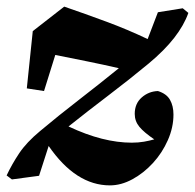

<svg xmlns="http://www.w3.org/2000/svg" viewBox="-31 -531 589 580"><path d="M50 -264 68 -437 163 -511Q227 -489 290.5 -465.5Q354 -442 415 -413L446 -494L521 -506L538 -492Q525 -455 495.5 -417Q466 -379 418 -339Q360 -291 297.5 -243.5Q235 -196 176 -149Q229 -124 276.5 -112Q324 -100 367 -100Q387 -100 404 -103Q421 -106 435 -110Q404 -131 390 -148Q376 -165 376 -187Q376 -218 397 -236.5Q418 -255 446 -256Q472 -248 482.5 -229.5Q493 -211 493 -185Q493 -146 476 -107.5Q459 -69 431 -38.5Q403 -8 369 10.5Q335 29 301 29Q198 29 116 -90L87 0L5 11L-11 -1Q5 -35 27 -68Q49 -101 90 -135Q146 -182 207.5 -229.5Q269 -277 328 -325Q280 -336 233 -345.5Q186 -355 136 -365L102 -256Z"/></svg>

Font: Source Serif 4 SmText
Style: Bold Italic
Weight: 700
Italic angle: -12°
Designer: Frank Grießhammer
Foundry: Adobe
Version: Version 4.005;hotconv 1.1.0;makeotfexe 2.6.0